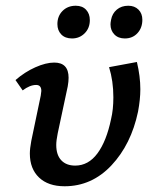

<svg xmlns="http://www.w3.org/2000/svg" viewBox="-20 -643 543 669"><path d="M180 -559Q180 -587 198 -605Q216 -623 244 -623Q267 -623 280 -609Q293 -595 293 -573Q293 -545 275 -527Q257 -509 231 -509Q207 -509 193.5 -523Q180 -537 180 -559ZM365 -558Q365 -564 367 -574Q371 -596 387 -609.5Q403 -623 427 -623Q449 -623 462.5 -609.5Q476 -596 476 -574Q476 -546 459 -527.5Q442 -509 415 -509Q392 -509 378.5 -523Q365 -537 365 -558ZM84 -108Q84 -125 89 -152L122 -310Q124 -322 124 -326Q124 -347 106 -347Q84 -347 59 -328L34 -364Q66 -392 103 -408.5Q140 -425 169 -425Q219 -425 219 -372Q219 -359 216 -342L181 -178Q176 -153 176 -138Q176 -103 193.5 -84.5Q211 -66 242 -66Q288 -66 319.5 -108.5Q351 -151 367 -228Q375 -261 375 -304Q375 -361 360 -409L457 -427Q469 -377 469 -332Q469 -297 461 -254Q437 -140 368.5 -67Q300 6 205 6Q148 6 116 -24.5Q84 -55 84 -108Z"/></svg>

Font: Ysabeau Infant Semibold
Style: Italic
Weight: 600
Italic angle: -12°
Designer: Christian Thalmann (Catharsis Fonts)
Version: Version 0.003